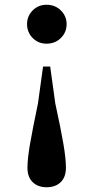

<svg xmlns="http://www.w3.org/2000/svg" viewBox="-20 -572 395 811"><path d="M176.8 -551.9Q212.7 -551.9 237.1 -527.9Q261.4 -503.9 261.4 -470.1Q261.4 -435.5 237.1 -411.5Q212.7 -387.5 176.8 -387.5Q141.7 -387.5 118 -411.5Q94.3 -435.5 94.3 -470.1Q94.3 -503.9 118 -527.9Q141.7 -551.9 176.8 -551.9ZM176.8 218.9Q140.3 218.9 118.1 197.5Q96 176.2 96 136.4Q96 99 106.7 36.8Q117.5 -25.5 140.5 -135.9L161.9 -291.1H192L213.4 -135.9Q237.5 -25.5 248 36.8Q258.5 99 258.5 136.4Q258.5 176.2 236.3 197.5Q214.1 218.9 176.8 218.9Z"/></svg>

Font: Noto Serif KR
Style: Regular
Weight: 200
Designer: Ryoko NISHIZUKA 西塚涼子 (kana & ideographs); Frank Grießhammer (Latin, Greek & Cyrillic); Wenlong ZHANG 张文龙 (bopomofo); San
Foundry: Adobe
Version: Version 2.001;hotconv 1.1.0;makeotfexe 2.6.0